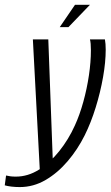

<svg xmlns="http://www.w3.org/2000/svg" viewBox="-89 -658 458 795"><path d="M-7.2 116.6Q-24.9 116.6 -41.2 114.7Q-57.5 112.8 -69.3 109.4L-63.9 68.7Q-55.8 70.7 -46.2 72Q-36.7 73.3 -23.6 73.3Q26.5 73.3 72.2 44.6Q117.8 16 156.3 -32.2Q194.9 -80.4 221 -138.5Q241.3 -182.9 256.1 -236.8Q271 -290.7 279.2 -346.1Q287.4 -401.4 287.4 -449.4Q287.4 -464.8 286.4 -476.5Q285.4 -488.1 283.4 -495H345.4Q348.7 -477.3 348.7 -452.3Q348.7 -401.1 337.7 -338.5Q326.7 -276 307.2 -213.1Q287.8 -150.2 261.8 -97.9Q232.8 -39.4 191.2 9.4Q149.7 58.2 99.5 87.4Q49.4 116.6 -7.2 116.6ZM76.3 55.3 47.1 -495H111L130.5 30.7ZM158.4 -545.7 221.6 -638.2H283.5L194.4 -545.7Z"/></svg>

Font: Alumni Sans SC Thin
Style: Italic
Weight: 100
Italic angle: -8°
Designer: Robert E. Leuschke
Foundry: Robert E. Leuschke
Version: Version 1.016